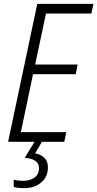

<svg xmlns="http://www.w3.org/2000/svg" viewBox="-20 -734 504 994"><path d="M22 0 173 -714H464L453 -664H218L162 -400H382L372 -350H151L88 -50H323L313 0ZM105 240Q158 240 193 211Q228 182 228 134Q229 102 210 83.5Q191 65 162 60L197 0H159L108 83Q182 89 182 136Q182 168 159 185Q136 202 101 202Q69 202 51 196V234Q72 240 105 240Z"/></svg>

Font: Noto Sans Display SemiCondensed Light
Style: Italic
Weight: 300
Width: 4
Italic angle: -12°
Designer: Monotype Design Team
Foundry: Monotype Imaging Inc.
Version: Version 1.900